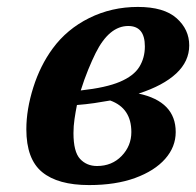

<svg xmlns="http://www.w3.org/2000/svg" viewBox="-20 -519 566 554"><path d="M256 -366Q246 -346 234.5 -318Q223 -290 213 -258Q286 -266 326 -283Q366 -300 382 -326Q398 -352 398 -385Q398 -444 350 -444Q295 -444 256 -366ZM237 15Q147 15 101.5 -22.5Q56 -60 56 -146Q56 -203 76 -266.5Q96 -330 132 -379Q173 -435 237.5 -467Q302 -499 378 -499Q453 -499 489.5 -466.5Q526 -434 526 -388Q526 -342 488.5 -307Q451 -272 380 -249Q487 -226 487 -138Q487 -95 456.5 -60.5Q426 -26 370 -5.5Q314 15 237 15ZM192 -135Q192 -81 211 -60.5Q230 -40 260 -40Q303 -40 331 -69Q359 -98 359 -138Q359 -207 298 -229Q276 -225 252 -221.5Q228 -218 202 -216Q198 -196 195 -175.5Q192 -155 192 -135Z"/></svg>

Font: Source Serif Pro
Style: Bold Italic
Weight: 700
Italic angle: -12°
Designer: Frank Grießhammer
Foundry: Adobe Systems Incorporated
Version: Version 3.001;hotconv 1.0.111;makeotfexe 2.5.65597